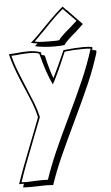

<svg xmlns="http://www.w3.org/2000/svg" viewBox="-66 -971 606 1044"><g transform="rotate(-5 237.5 -449.0)"><path d="M380 -791H381Q320 -741 309 -721Q288 -718 255 -718Q226 -718 195.5 -721Q165 -724 148 -729L163 -742Q155 -744 144 -745.5Q133 -747 128 -749Q165 -781 218 -837Q280 -901 317 -930L336 -909L337 -910L418 -826Q416 -824 380 -791ZM205 -810Q149 -754 149 -754Q167 -748 234 -748H255Q274 -748 283 -750Q289 -762 318.5 -788Q348 -814 353 -818L384 -846L385 -847L316 -917Q281 -890 205 -810ZM325 -301Q271 -188 239 -116Q207 -44 181 32Q159 30 144 30Q117 30 105 31L60 32Q28 32 17 31Q19 26 20 21Q21 16 23 11H-3Q23 -67 79 -208Q89 -234 105 -275Q121 -316 131 -343Q122 -383 107.5 -420.5Q93 -458 69 -513Q65 -522 49.5 -559.5Q34 -597 22 -632Q10 -667 3 -698Q27 -698 54 -701Q63 -702 77.5 -703Q92 -704 112 -704Q145 -704 177 -693L180 -678Q188 -677 197 -673Q216 -590 233 -547Q260 -601 301 -694Q366 -701 410 -701Q442 -701 458 -697V-685L456 -680Q467 -680 478 -677V-665Q453 -584 418 -503Q383 -422 325 -301ZM410 -691Q356 -691 308 -685L306 -684Q259 -571 227 -513Q195 -579 168 -686Q151 -694 115 -694Q102 -694 85 -693Q68 -692 59 -691Q35 -688 16 -688Q25 -650 39.5 -612Q54 -574 78 -517Q105 -453 118.5 -418Q132 -383 141 -344V-342L102 -242Q34 -69 11 2H13Q21 3 37 3Q54 3 86 1L130 0Q147 0 155 1Q180 -73 212.5 -147Q245 -221 295 -325Q352 -444 387 -524.5Q422 -605 448 -688V-689Q432 -691 410 -691Z"/></g></svg>

Font: Londrina Shadow
Style: Regular
Weight: 400
Designer: Marcelo Magalhaes
Foundry: Marcelo Magalhães
Version: Version 1.002